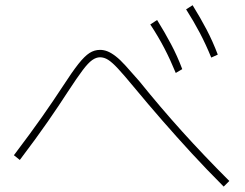

<svg xmlns="http://www.w3.org/2000/svg" viewBox="-20 -834 920 721"><path d="M820 -133.3Q755.6 -197.8 698.9 -259.4Q642.2 -321.1 588.9 -382.2Q535.6 -443.3 482.2 -507.8Q445.6 -552.2 423.3 -576.1Q401.1 -600 386.1 -609.4Q371.1 -618.9 355.6 -618.9Q341.1 -618.9 326.1 -608.3Q311.1 -597.8 290.6 -570.6Q270 -543.3 234.4 -488.9Q202.2 -438.9 159.4 -377.2Q116.7 -315.6 54.4 -233.3L32.2 -251.1Q94.4 -333.3 137.8 -395Q181.1 -456.7 214.4 -507.8Q251.1 -564.4 274.4 -593.9Q297.8 -623.3 316.1 -635Q334.4 -646.7 355.6 -646.7Q370 -646.7 383.9 -641.1Q397.8 -635.6 414.4 -622.8Q431.1 -610 451.7 -587.2Q472.2 -564.4 503.3 -528.9Q582.2 -431.1 663.3 -341.1Q744.4 -251.1 841.1 -154.4ZM640 -560Q620 -608.9 597.2 -652.8Q574.4 -696.7 544.4 -742.2L570 -758.9Q598.9 -712.2 622.2 -668.3Q645.6 -624.4 664.4 -574.4ZM773.3 -617.8Q753.3 -666.7 730.6 -710Q707.8 -753.3 678.9 -798.9L703.3 -814.4Q732.2 -767.8 755.6 -723.3Q778.9 -678.9 797.8 -628.9Z"/></svg>

Font: Paperlogy 1 Thin
Style: Regular
Weight: 250
Designer: redesigned by Lee Juim, glyphs from Gmarket Sans & Montserrat
Foundry: PT&
Version: Version 1.001